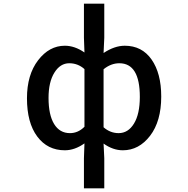

<svg xmlns="http://www.w3.org/2000/svg" viewBox="-20 -817 1040 1060"><path d="M443.4 222.7V56.6L446.3 -25.4Q392.6 12.7 337.9 12.7Q242.2 12.7 185.5 -63.5Q128.9 -139.6 128.9 -274.4Q128.9 -404.3 190.4 -484.4Q252 -564.5 337.9 -564.5Q392.6 -564.5 446.3 -527.3L443.4 -608.4V-796.9H555.7V-608.4L551.8 -524.4Q612.3 -564.5 668.9 -564.5Q763.7 -564.5 816.9 -488.3Q870.1 -412.1 870.1 -284.2Q870.1 -147.5 808.6 -67.4Q747.1 12.7 658.2 12.7Q603.5 12.7 551.8 -24.4L555.7 56.6V222.7ZM366.2 -82Q411.1 -82 446.3 -117.2V-435.5Q410.2 -467.8 362.3 -467.8Q312.5 -467.8 280.3 -416Q248 -364.3 248 -276.4Q248 -182.6 278.8 -132.3Q309.6 -82 366.2 -82ZM634.8 -82Q687.5 -82 719.7 -134.8Q752 -187.5 752 -282.2Q752 -467.8 638.7 -467.8Q592.8 -467.8 551.8 -434.6V-114.3Q588.9 -82 634.8 -82Z"/></svg>

Font: Gen Shin Gothic Monospace Medium
Style: Regular
Weight: 500
Designer: [Source Han Sans]
Ryoko NISHIZUKA  (kana & ideographs); Paul D. Hunt (Latin, Greek & Cyrillic); Wenlong ZHANG  (bopomofo
Version: Version 1.002.20150607